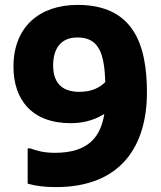

<svg xmlns="http://www.w3.org/2000/svg" viewBox="-20 -752 656 784"><path d="M297 -732C140 -732 35 -641 35 -480C35 -346 109 -249 269 -249C333 -249 378 -269 406 -287C391 -193 341 -128 204 -128C158 -128 129 -137 104 -146H93V-2C125 7 161 12 208 12C476 12 580 -158 580 -375C580 -571 524 -732 297 -732ZM197 -485C197 -548 224 -599 296 -599C383 -599 406 -536 410 -417C388 -395 356 -377 304 -377C227 -377 197 -420 197 -485Z"/></svg>

Font: Kufam Arabic Latin Roman Bold
Style: Regular
Weight: 700
Designer: Wael Morcos & Artur Schmal
Version: Version 1.200;PS 001.200;hotconv 1.0.88;makeotf.lib2.5.64775